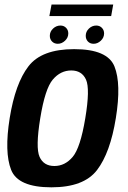

<svg xmlns="http://www.w3.org/2000/svg" viewBox="-20 -817 560 842"><path d="M205.5 4.5Q59 4.5 28.8 -72.2Q-1.5 -149 22.5 -299Q47 -451.5 105 -526.5Q163 -601.5 305 -601.5Q451.5 -601.5 482 -525.5Q512.5 -449.5 488 -299Q463.5 -147 405.5 -71.2Q347.5 4.5 205.5 4.5ZM218.5 -89Q265 -89 298.8 -129Q332.5 -169 354 -298.5Q375.5 -427.5 357.2 -467.8Q339 -508 292.5 -508Q245.5 -508 211.5 -468Q177.5 -428 156.5 -298.5Q135.5 -169.5 153.5 -129.2Q171.5 -89 218.5 -89ZM390.5 -625Q375 -625 365.5 -635Q356 -645 356 -660Q356 -678.5 370 -691.8Q384 -705 402 -705Q417 -705 426.8 -695Q436.5 -685 436.5 -670.5Q436.5 -652 422.2 -638.5Q408 -625 390.5 -625ZM233.5 -625Q218 -625 208.2 -635Q198.5 -645 198.5 -660Q198.5 -678.5 212.8 -691.8Q227 -705 245 -705Q260 -705 269.8 -695Q279.5 -685 279.5 -670.5Q279.5 -652 265.2 -638.5Q251 -625 233.5 -625ZM196.5 -746.5 206 -797H476.5L467.5 -746.5Z"/></svg>

Font: Anybody SemiBold
Style: Italic
Weight: 600
Italic angle: -10°
Designer: Tyler Finck
Foundry: Etcetera Type Company
Version: Version 1.010; ttfautohint (v1.8.3) -l 8 -r 50 -G 200 -x 14 